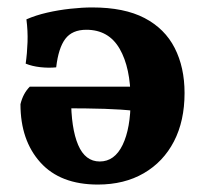

<svg xmlns="http://www.w3.org/2000/svg" viewBox="-20 -487 551 516"><path d="M243 9Q142 9 88.5 -50.5Q35 -110 35 -207Q42 -236 60 -254H342V-189Q308 -193 261.5 -194.5Q215 -196 146 -196L171 -224Q171 -142 190 -97.5Q209 -53 248 -53Q288 -53 309.5 -97.5Q331 -142 331 -218Q331 -305 301.5 -356Q272 -407 212 -407Q174 -407 155.5 -382.5Q137 -358 131 -306Q110 -304 88 -306.5Q66 -309 49 -316Q53 -344 54 -374Q55 -404 51 -435Q76 -446 106.5 -453Q137 -460 169 -463.5Q201 -467 228 -467Q314 -467 368.5 -438.5Q423 -410 449.5 -358Q476 -306 476 -237Q476 -162 447.5 -107Q419 -52 366.5 -21.5Q314 9 243 9Z"/></svg>

Font: Vollkorn
Style: Bold
Weight: 700
Designer: Friedrich Althausen
Foundry: Friedrich Althausen
Version: Version 5.000